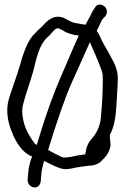

<svg xmlns="http://www.w3.org/2000/svg" viewBox="-20 -740 556 846"><path d="M467 -100C467 -113 464 -129 464 -140V-146C484 -181 490 -227 493 -275C494 -298 499 -368 499 -392C499 -424 492 -443 480 -468C467 -494 448 -527 433 -553C423 -572 419 -588 406 -604C413 -617 421 -635 426 -645C428 -651 432 -656 434 -658L442 -666C448 -672 451 -680 451 -689C451 -711 430 -720 419 -720C412 -720 405 -716 401 -711V-710C392 -698 387 -690 380 -674C374 -664 365 -646 357 -631C343 -633 330 -635 316 -638H315C297 -640 279 -652 261 -661L260 -662H259C216 -678 186 -647 166 -624L155 -614C149 -609 143 -603 137 -596C106 -568 92 -527 78 -488V-487C65 -440 47 -386 31 -341C22 -314 12 -289 12 -254C12 -220 21 -183 33 -157C50 -113 78 -67 122 -50C112 -30 105 3 104 25L102 49C99 66 113 86 133 86C145 86 159 77 160 54L162 29C163 12 168 -9 174 -31C197 -20 218 -8 244 1C265 8 284 5 302 1C321 -4 347 -6 372 -10C397 -10 418 -19 432 -36C448 -51 462 -70 467 -98ZM234 -615C240 -616 247 -611 257 -606C277 -592 301 -587 327 -583C300 -525 275 -462 249 -404C217 -330 190 -255 164 -173L142 -101C130 -109 127 -115 112 -139C94 -167 78 -207 78 -252C78 -262 79 -271 82 -281C94 -328 113 -378 127 -428C142 -492 155 -543 186 -573C196 -581 206 -592 215 -603C221 -610 227 -615 233 -615ZM214 -150C240 -228 264 -303 295 -373C321 -432 350 -495 376 -554C391 -520 409 -480 422 -445C430 -424 433 -418 433 -394C433 -345 430 -273 425 -229V-228C423 -193 411 -166 398 -146C387 -130 363 -112 358 -72L356 -63V-60C355 -60 350 -59 348 -59C331 -57 309 -53 293 -49L271 -46C257 -44 249 -49 235 -57H234C218 -64 209 -71 192 -79Z"/></svg>

Font: Stray Cat
Style: ExBdCn
Weight: 800
Version: Version 1.0